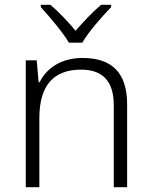

<svg xmlns="http://www.w3.org/2000/svg" viewBox="-20 -785 636 805"><path d="M269 -606H325C349 -649 408 -716 446 -755V-765H404C368 -735 329 -693 297 -656C266 -693 227 -735 191 -765H151V-755C187 -716 244 -649 269 -606ZM326 -542C236 -542 175 -499 146 -440H142L134 -532H88V0H145V-290C145 -425 203 -493 320 -493C409 -493 457 -446 457 -344V0H513V-348C513 -482 447 -542 326 -542Z"/></svg>

Font: Noto Sans Meetei Mayek Light
Style: Regular
Weight: 300
Designer: Monotype Design Team and Neelakash Kshetrimayum
Foundry: Monotype Imaging Inc.
Version: Version 2.002